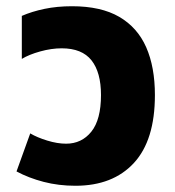

<svg xmlns="http://www.w3.org/2000/svg" viewBox="-20 -582 560 616"><path d="M222 14Q168 14 120 1.5Q72 -11 33 -32L77 -154Q99 -141 131.5 -131Q164 -121 192 -121Q242 -121 273 -159.5Q304 -198 304 -277Q304 -350 273.5 -388.5Q243 -427 178 -427Q145 -427 109 -417Q73 -407 50 -393V-531Q82 -545 122.5 -553.5Q163 -562 211 -562Q304 -562 362.5 -528Q421 -494 449 -430.5Q477 -367 477 -277Q477 -132 409.5 -59Q342 14 222 14Z"/></svg>

Font: Noto Sans Thai ExtraBold
Style: Regular
Weight: 800
Version: Version 2.001